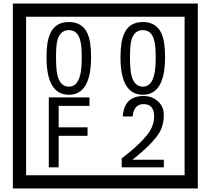

<svg xmlns="http://www.w3.org/2000/svg" viewBox="-20 -980 1195 1090"><path d="M1103 90H53V-960H1103ZM1028 15V-885H128V15ZM497 -656Q497 -442 371 -442Q244 -442 244 -656Q244 -744 265 -789Q294 -855 371 -855Q448 -855 477 -789Q497 -745 497 -656ZM444 -656Q444 -723 435 -752Q420 -809 371 -809Q322 -809 306 -752Q298 -723 298 -656Q298 -587 306 -553Q322 -488 371 -488Q419 -488 435 -554Q444 -587 444 -656ZM917 -656Q917 -442 791 -442Q664 -442 664 -656Q664 -744 685 -789Q714 -855 791 -855Q868 -855 897 -789Q917 -745 917 -656ZM864 -656Q864 -723 855 -752Q840 -809 791 -809Q742 -809 726 -752Q718 -723 718 -656Q718 -587 726 -553Q742 -488 791 -488Q839 -488 855 -554Q864 -587 864 -656ZM488 -379H313V-257H477V-209H313V-30H257V-427H488ZM910 -30H671V-81Q792 -173 832 -238Q855 -276 855 -319Q855 -389 795 -389Q740 -389 733 -319H677Q685 -435 795 -435Q843 -435 876.5 -405Q910 -375 910 -327Q910 -271 886 -229Q848 -165 732 -73H910Z"/></svg>

Font: Unicode BMP Fallback SIL
Style: Regular
Weight: 400
Foundry: NRSI, SIL International
Version: Version 5.1 Based on Unicode 5.1